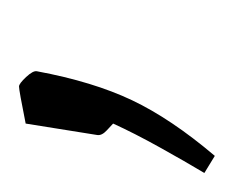

<svg xmlns="http://www.w3.org/2000/svg" viewBox="-67 -93 246 202"><g transform="rotate(-90 56.0 8.0)"><path d="M-25 100Q-13 80 2 53Q17 26 27 4Q26 3 20 -2.5Q14 -8 15 -13L27 -88Q62 -95 66 -95Q69 -95 76 -87.5Q83 -80 82 -76Q71 -17 51.5 24Q32 65 -7 111Z"/></g></svg>

Font: Grenze ExtraLight
Style: Italic
Weight: 275
Italic angle: -10°
Designer: Renata Polastri
Foundry: Omnibus-Type
Version: Version 1.002; ttfautohint (v1.8)